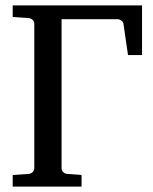

<svg xmlns="http://www.w3.org/2000/svg" viewBox="-20 -691 567 711"><path d="M454 -487H506V-671H27V-628L86 -624C98 -623 107 -614 107 -603V-68C107 -57 98 -48 86 -47L27 -43V0H282V-43L229 -47C217 -48 208 -57 208 -68V-620H415C424 -620 436 -612 437 -604Z"/></svg>

Font: Veleka
Style: Regular
Weight: 400
Designer: Stefan Peev, Context Ltd, 2016; SIL International, 1997-2014.
Foundry: Stefan Peev, Context Ltd, 2016
Version: Version 1.000